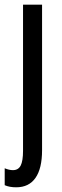

<svg xmlns="http://www.w3.org/2000/svg" viewBox="-33 -557 264 817"><path d="M-13 231V159Q6 167 22 167Q45 167 55 147.5Q65 128 65 85V-537H146V82Q146 160 118 200Q90 240 36 240Q7 240 -13 231Z"/></svg>

Font: Noto Sans UI Cond
Style: Regular
Weight: 400
Width: 3
Designer: Monotype Design Team
Foundry: Monotype Imaging Inc.
Version: Version 1.001